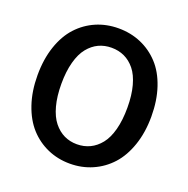

<svg xmlns="http://www.w3.org/2000/svg" viewBox="-134 -875 994 1013"><g transform="rotate(20 363.5 -368.5)"><path d="M44.4 -369.6Q44.4 -459.5 68.8 -531.7Q93.3 -604 136.5 -650.9Q179.7 -697.8 237.5 -722.9Q295.4 -748 363.3 -748Q431.6 -748 489.7 -722.9Q547.9 -697.8 591.3 -650.9Q634.8 -604 659.2 -531.7Q683.6 -459.5 683.6 -369.6Q683.6 -280.3 658.7 -207.5Q633.8 -134.8 590.6 -87.4Q547.4 -40 489 -14.4Q430.7 11.2 363.3 11.2Q295.9 11.2 237.8 -14.4Q179.7 -40 136.7 -87.4Q93.8 -134.8 69.1 -207.5Q44.4 -280.3 44.4 -369.6ZM363.3 -97.7Q402.8 -97.7 436 -113.5Q469.2 -129.4 494.9 -161.4Q520.5 -193.4 534.7 -246.6Q548.8 -299.8 548.8 -369.6Q548.8 -439.5 534.4 -492.4Q520 -545.4 494.4 -576.9Q468.8 -608.4 435.8 -623.8Q402.8 -639.2 363.3 -639.2Q323.7 -639.2 291 -623.8Q258.3 -608.4 232.7 -576.9Q207 -545.4 192.6 -492.4Q178.2 -439.5 178.2 -369.6Q178.2 -299.8 192.6 -246.6Q207 -193.4 232.7 -161.4Q258.3 -129.4 291.3 -113.5Q324.2 -97.7 363.3 -97.7Z"/></g></svg>

Font: Epilogue SemiBold
Style: Regular
Weight: 600
Designer: Tyler Finck
Foundry: Etcetera Type Co
Version: Version 2.112